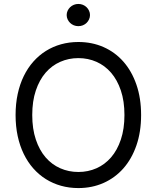

<svg xmlns="http://www.w3.org/2000/svg" viewBox="-20 -952 801 982"><path d="M701.7 -363.6Q701.7 -277.3 677.7 -208.3Q653.8 -139.2 611 -90.7Q568.2 -42.3 509.4 -16.2Q450.6 9.9 380.7 9.9Q334.2 9.9 292.3 -1.8Q250.4 -13.5 214.7 -35.9Q179 -58.2 150.4 -90.6Q121.8 -122.9 101.6 -164.4Q81.3 -206 70.5 -256Q59.7 -306.1 59.7 -363.6Q59.7 -421.2 70.5 -471.2Q81.3 -521.3 101.6 -562.9Q121.8 -604.4 150.4 -636.7Q179 -669 214.7 -691.4Q250.4 -713.8 292.3 -725.5Q334.2 -737.2 380.7 -737.2Q450.6 -737.2 509.4 -711.3Q568.2 -685.4 611 -636.9Q653.8 -588.4 677.7 -519.2Q701.7 -449.9 701.7 -363.6ZM616.5 -363.6Q616.5 -434.7 598.2 -489Q579.9 -543.3 548.1 -580.1Q516.3 -616.8 473.4 -635.8Q430.4 -654.8 380.7 -654.8Q331.3 -654.8 288.2 -635.8Q245 -616.8 213.2 -580.1Q181.5 -543.3 163.2 -489Q144.9 -434.7 144.9 -363.6Q144.9 -293 163.2 -238.5Q181.5 -183.9 213.2 -147.2Q245 -110.4 288.2 -91.4Q331.3 -72.4 380.7 -72.4Q430.4 -72.4 473.4 -91.4Q516.3 -110.4 548.1 -147.2Q579.9 -183.9 598.2 -238.5Q616.5 -293 616.5 -363.6ZM380.7 -818.2Q368.6 -818.2 357.6 -822.6Q346.6 -827.1 338.6 -834.9Q330.6 -842.7 325.8 -853Q321 -863.3 321 -875Q321 -886.7 325.8 -897Q330.6 -907.3 338.6 -915.1Q346.6 -922.9 357.6 -927.4Q368.6 -931.8 380.7 -931.8Q393.1 -931.8 403.9 -927.4Q414.8 -922.9 422.8 -915.1Q430.8 -907.3 435.5 -897Q440.3 -886.7 440.3 -875Q440.3 -863.3 435.5 -853Q430.8 -842.7 422.8 -834.9Q414.8 -827.1 403.9 -822.6Q393.1 -818.2 380.7 -818.2Z"/></svg>

Font: Fast_Sans-Dotted
Style: Regular
Weight: 400
Version: Version 3.018